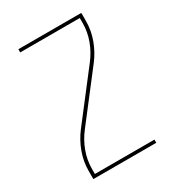

<svg xmlns="http://www.w3.org/2000/svg" viewBox="-178 -838 855 941"><g transform="rotate(-30 250.0 -367.5)"><path d="M72 0V-46Q72 -99 90.5 -149.5Q109 -200 141 -242L343 -504Q374 -544 391.5 -591.5Q409 -639 409 -689V-717H72V-735H428V-689Q428 -636 409.5 -585.5Q391 -535 359 -493L157 -231Q126 -191 108.5 -143.5Q91 -96 91 -46V-18H428V0Z"/></g></svg>

Font: Iosevka Term Curly Thin
Style: Regular
Weight: 100
Designer: Belleve Invis
Foundry: Belleve Invis
Version: Version 32.3.0